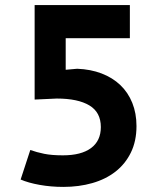

<svg xmlns="http://www.w3.org/2000/svg" viewBox="-20 -720 631 754"><path d="M227 -110Q299 -110 337.5 -138.5Q376 -167 376 -221Q376 -279 331 -306Q286 -333 203 -333L116 -329V-700H490V-570H238V-446L283 -450Q336 -448 379 -431.5Q422 -415 452.5 -386Q483 -357 499.5 -316Q516 -275 516 -225Q516 -166 494 -121Q472 -76 433.5 -46Q395 -16 342.5 -1Q290 14 229 14Q180 14 135.5 6Q91 -2 61 -15L99 -131Q124 -122 153.5 -116Q183 -110 227 -110Z"/></svg>

Font: PT Sans Caption
Style: Bold
Weight: 700
Designer: A.Korolkova, O.Umpeleva, V.Yefimov
Foundry: ParaType Ltd
Version: Version 2.003W OFL